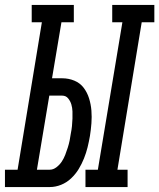

<svg xmlns="http://www.w3.org/2000/svg" viewBox="-67 -755 643 775"><path d="M278 0V-70H328L427 -665H386V-735H556V-665H505L407 -70H448V0ZM-47 0V-70H4L102 -665H61V-735H231V-665H181L143 -439H184Q210 -439 233 -429.5Q256 -420 270.5 -401Q285 -382 292.5 -358Q300 -334 302 -308.5Q304 -283 302 -257Q300 -231 296 -206Q292 -183 286.5 -160.5Q281 -138 272 -115.5Q263 -93 250.5 -72.5Q238 -52 220 -35Q202 -18 179.5 -9Q157 0 134 0ZM134 -70Q148 -70 161 -80Q174 -90 182.5 -103Q191 -116 196.5 -130.5Q202 -145 206.5 -159Q211 -173 214 -187.5Q217 -202 219 -217Q222 -231 223.5 -246Q225 -261 225.5 -276Q226 -291 225.5 -305.5Q225 -320 221 -333.5Q217 -347 208 -358Q199 -369 184 -369H132L82 -70Z"/></svg>

Font: Iosevka Slab
Style: Italic
Weight: 400
Italic angle: -9°
Monospace: yes
Designer: Belleve Invis
Foundry: Belleve Invis
Version: Version 11.1.0; ttfautohint (v1.8.3)